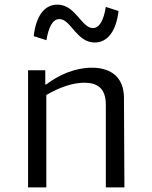

<svg xmlns="http://www.w3.org/2000/svg" viewBox="-20 -811 660 831"><path d="M518.5 0 516.5 -389C516 -469.5 468 -518 377.5 -518C306.5 -518 237 -488.5 180 -445.5H176V-507H101.5V0H180.5V-400C237.5 -433 294.5 -453 345 -453C400.5 -453 438 -429.5 438 -358V0ZM126 -654.5 181 -637C189.5 -689.5 206.5 -728.5 237 -728.5C286.5 -728.5 311 -627 390 -627C445 -627 483 -675.5 493 -763.5L438 -781C429.5 -728 412.5 -689.5 382 -689.5C332.5 -689.5 307.5 -791 228 -791C173 -791 135.5 -742.5 126 -654.5Z"/></svg>

Font: Monaspace Argon Light
Style: Regular
Weight: 300
Designer: Riley Cran & the Lettermatic Team
Foundry: Lettermatic
Version: Version 1.000 (Monaspace Argon)